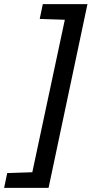

<svg xmlns="http://www.w3.org/2000/svg" viewBox="-68 -763 445 933"><path d="M-48 150 -33 78 89 74 247 -667 125 -671 140 -743H357L168 150Z"/></svg>

Font: Saira Medium
Style: Italic
Weight: 500
Italic angle: -12°
Designer: Hector Gatti with collaboration of the Omnibus-Type team
Foundry: Omnibus-Type
Version: Version 1.100; ttfautohint (v1.8.3)